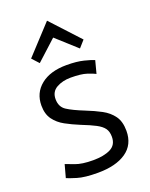

<svg xmlns="http://www.w3.org/2000/svg" viewBox="-145 -840 725 929"><g transform="rotate(-20 217.0 -376.0)"><path d="M195 12Q128 12 90.5 0.5Q53 -11 40 -17L58 -83Q69 -79 103 -66Q137 -53 195 -53Q250 -53 284 -70Q318 -87 318 -129Q318 -156 306 -172.5Q294 -189 267.5 -203Q241 -217 195 -235Q156 -251 123 -269Q90 -287 69.5 -315Q49 -343 49 -387Q49 -452 97.5 -491Q146 -530 230 -530Q282 -530 318 -521Q354 -512 369 -505L352 -440Q339 -447 310 -456.5Q281 -466 228 -466Q186 -466 155 -448.5Q124 -431 124 -393Q124 -353 153 -334Q182 -315 240 -292Q283 -275 317.5 -256.5Q352 -238 373 -209Q394 -180 394 -132Q394 -61 341 -24.5Q288 12 195 12ZM112 -583 80 -618 215 -764 350 -618 319 -583 215 -677Z"/></g></svg>

Font: Ubuntu Sans
Style: Regular
Weight: 400
Designer: Dalton Maag Ltd
Foundry: Dalton Maag Ltd
Version: Version 1.006; ttfautohint (v1.8.4.7-5d5b)